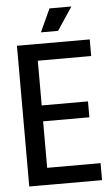

<svg xmlns="http://www.w3.org/2000/svg" viewBox="-57 -859 519 897"><g transform="rotate(-5 203.0 -410.5)"><path d="M43.3 0V-660H134.3V0ZM91.3 0V-79.7H384.7V0ZM91.3 -297.7V-372.3H351.3V-297.7ZM91.3 -582V-660H384.7V-582ZM240.7 -712.7H160.3L210 -820.7H312.7Z"/></g></svg>

Font: Bricolage Grotesque 96pt ExtraBold SemiCondensed
Style: Regular
Weight: 800
Width: 4
Version: Version 1.001;gftools[0.9.33.dev8+g029e19f]